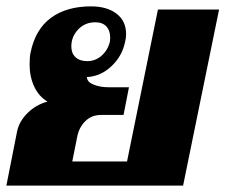

<svg xmlns="http://www.w3.org/2000/svg" viewBox="-25 -583 708 603"><path d="M29 -172Q36 -203 62 -228.5Q88 -254 124 -264Q97 -280 82.5 -311Q68 -342 68 -380Q68 -405 71 -418Q86 -491 135 -527Q184 -563 261 -563Q311 -563 341 -540Q371 -517 371 -476Q371 -464 368 -452Q359 -407 325 -375Q291 -343 248 -341Q248 -326 268.5 -317.5Q289 -309 315 -309H380L363 -222H292Q263 -222 243.5 -203Q224 -184 218 -156L202 -76H374L471 -553H663L550 0H-5ZM320 -452Q321 -457 321 -466Q321 -487 309 -500Q297 -513 274 -513Q242 -513 220.5 -490.5Q199 -468 199 -437Q199 -416 212 -403.5Q225 -391 249 -391Q275 -391 294.5 -408.5Q314 -426 320 -452Z"/></svg>

Font: Taviraj Black
Style: Italic
Weight: 900
Italic angle: -12°
Designer: Katatrad Team
Foundry: CadsonDemak
Version: Version 1.001